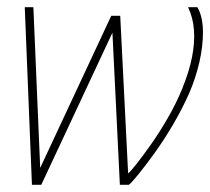

<svg xmlns="http://www.w3.org/2000/svg" viewBox="-20 -515 586 535"><path d="M314 0 291 -471H315L337 -32Q342 -35 359.5 -57Q377 -79 401 -113Q425 -147 448 -187Q471 -227 487 -266Q507 -315 515 -355.5Q523 -396 520.5 -431Q518 -466 504 -495H530Q545 -469 545.5 -428Q546 -387 535.5 -341.5Q525 -296 507 -255Q488 -212 462.5 -168.5Q437 -125 411 -89Q385 -53 365.5 -29Q346 -5 339 0ZM69 0 49 -495H73L94 0ZM70 0 290 -471 312 -464 95 0Z"/></svg>

Font: Alumni Sans SC Thin
Style: Italic
Weight: 100
Italic angle: -8°
Designer: Robert E. Leuschke
Foundry: Robert E. Leuschke
Version: Version 1.016